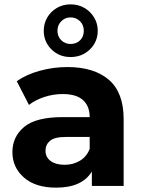

<svg xmlns="http://www.w3.org/2000/svg" viewBox="-20 -854 657 882"><path d="M402 0V-66Q357 8 238 8Q143 8 90 -38.5Q37 -85 37 -155Q37 -226 91 -271Q145 -316 268 -316H392Q392 -366 361.5 -394Q331 -422 268 -422Q225 -422 183.5 -408.5Q142 -395 113 -372L57 -481Q101 -512 163 -529Q225 -546 289 -546Q412 -546 480 -487.5Q548 -429 548 -307V0ZM392 -170V-225H285Q230 -225 209.5 -207Q189 -189 189 -162Q189 -132 212.5 -114.5Q236 -97 277 -97Q316 -97 347 -115.5Q378 -134 392 -170ZM304 -592Q252 -592 216.5 -627Q181 -662 181 -713Q181 -746 197 -773.5Q213 -801 241 -817.5Q269 -834 304 -834Q340 -834 368 -817.5Q396 -801 412.5 -773.5Q429 -746 429 -713Q429 -662 393 -627Q357 -592 304 -592ZM304 -652Q331 -652 348 -669Q365 -686 365 -713Q365 -739 347.5 -756.5Q330 -774 304 -774Q279 -774 261.5 -756.5Q244 -739 244 -713Q244 -686 261.5 -669Q279 -652 304 -652Z"/></svg>

Font: Montserrat
Style: Bold
Weight: 700
Designer: Julieta Ulanovsky
Foundry: Julieta Ulanovsky
Version: Version 9.000; ttfautohint (v1.8.4.7-5d5b)